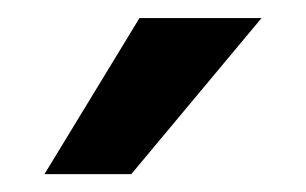

<svg xmlns="http://www.w3.org/2000/svg" viewBox="-20 -695 343 215"><path d="M272.9 -674.8 127 -500H29.8L136.2 -674.8Z"/></svg>

Font: Overused Grotesk SemiBold
Style: Regular
Weight: 600
Version: Version 0.002